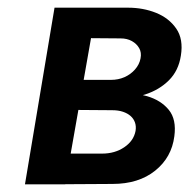

<svg xmlns="http://www.w3.org/2000/svg" viewBox="-20 -480 508 500"><path d="M146 -240 140 -194 272 -193Q288 -193 300 -189Q312 -185 320 -178Q328 -171 331.5 -161Q335 -151 333 -139Q328 -113 303.5 -96.5Q279 -80 246 -80H120L106 0L273 -1Q341 -1 384 -35.5Q427 -70 434 -125Q440 -169 419.5 -194Q399 -219 363 -229.5Q327 -240 285 -240ZM145 -221H281Q321 -222 358 -234Q395 -246 420 -271Q445 -296 451 -335Q458 -378 439 -405.5Q420 -433 386.5 -446.5Q353 -460 313 -460H184L171 -381L294 -380Q311 -380 323.5 -373Q336 -366 342.5 -354.5Q349 -343 346 -328Q343 -312 331.5 -299Q320 -286 304 -279Q288 -272 269 -272H152ZM122 -460 45 0H150L231 -460Z"/></svg>

Font: Jost Medium
Style: Italic
Weight: 500
Italic angle: -5°
Version: Version 3.710